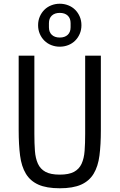

<svg xmlns="http://www.w3.org/2000/svg" viewBox="-20 -996 640 1028"><path d="M164 -698V-279Q164 -228 167 -188Q170 -148 183 -119.5Q196 -91 223.5 -76Q251 -61 300 -61Q349 -61 376.5 -76Q404 -91 417 -119.5Q430 -148 433 -188Q436 -228 436 -279V-698H520V-299Q520 -221 512.5 -163Q505 -105 481.5 -66Q458 -27 414.5 -7.5Q371 12 300 12Q229 12 185.5 -7.5Q142 -27 118.5 -66Q95 -105 87.5 -163Q80 -221 80 -299V-698ZM300 -746Q276 -746 254.5 -754.5Q233 -763 217.5 -778.5Q202 -794 193 -815Q184 -836 184 -861Q184 -886 193 -907Q202 -928 217.5 -943.5Q233 -959 254.5 -967.5Q276 -976 300 -976Q324 -976 345.5 -967.5Q367 -959 382.5 -943.5Q398 -928 407 -907Q416 -886 416 -861Q416 -836 407 -815Q398 -794 382.5 -778.5Q367 -763 345.5 -754.5Q324 -746 300 -746ZM300 -795Q327 -795 342.5 -809.5Q358 -824 358 -850V-872Q358 -898 342.5 -912.5Q327 -927 300 -927Q273 -927 257.5 -912.5Q242 -898 242 -872V-850Q242 -824 257.5 -809.5Q273 -795 300 -795Z"/></svg>

Font: IBM Plex Mono
Style: Regular
Weight: 400
Monospace: yes
Designer: Mike Abbink, Paul van der Laan, Pieter van Rosmalen
Foundry: Bold Monday
Version: Version 2.3